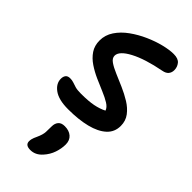

<svg xmlns="http://www.w3.org/2000/svg" viewBox="-324 -782 1213 1213"><g transform="rotate(45 283.0 -175.0)"><path d="M217 9Q133 9 90.5 -21.5Q48 -52 48 -95Q48 -115 57.5 -127Q67 -139 88 -139Q106 -139 120 -134Q134 -129 152.5 -123.5Q171 -118 204 -118Q272 -118 314.5 -126.5Q357 -135 390 -152Q383 -174 355.5 -191Q328 -208 289.5 -224Q251 -240 209.5 -258.5Q168 -277 131.5 -301.5Q95 -326 72.5 -359.5Q50 -393 50 -439Q50 -488 78 -530Q106 -572 152 -605Q198 -638 251 -661.5Q304 -685 354.5 -697.5Q405 -710 442 -710Q483 -710 500 -689Q517 -668 517 -640Q517 -619 505 -604Q493 -589 466 -584Q336 -559 260.5 -519Q185 -479 185 -438Q185 -416 209.5 -399Q234 -382 273 -365.5Q312 -349 355.5 -330Q399 -311 438 -287Q477 -263 502 -230Q527 -197 527 -152Q527 -97 488 -61.5Q449 -26 379.5 -8.5Q310 9 217 9ZM230 360Q185 360 185 326Q185 315 188 303.5Q191 292 201 271Q218 234 219 209Q220 184 220 159Q220 132 234 115.5Q248 99 278 99Q317 99 340.5 119.5Q364 140 364 177Q364 213 351 251.5Q338 290 309 322Q275 360 230 360Z"/></g></svg>

Font: Shantell Sans Normal
Style: Regular
Weight: 600
Designer: Stephen Nixon, Anya Danilova, Shantell Martin
Foundry: Arrow Type
Version: Version 1.009;[a7da0bfa3]